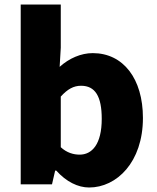

<svg xmlns="http://www.w3.org/2000/svg" viewBox="-20 -819 698 853"><path d="M376 14C498 14 615 -98 615 -295C615 -469 528 -583 392 -583C340 -583 287 -560 245 -522L250 -607V-799H72V0H211L225 -61H230C274 -12 326 14 376 14ZM334 -132C307 -132 277 -140 250 -165V-390C280 -423 307 -438 340 -438C403 -438 432 -391 432 -291C432 -177 388 -132 334 -132Z"/></svg>

Font: Noto Sans CJK HK Black
Style: Regular
Weight: 900
Designer: Ryoko NISHIZUKA 西塚涼子 (kana, bopomofo & ideographs); Paul D. Hunt (Latin, Greek & Cyrillic); Sandoll Communications 산돌커뮤니
Foundry: Adobe
Version: Version 2.004;hotconv 1.0.118;makeotfexe 2.5.65603